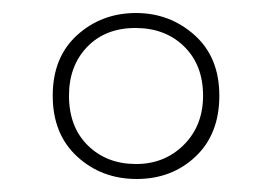

<svg xmlns="http://www.w3.org/2000/svg" viewBox="-20 -836 419 295"><path d="M190 -561Q136 -561 98.5 -595.5Q61 -630 61 -689Q61 -748 98.5 -782Q136 -816 189 -816Q241 -816 279 -782Q317 -748 317 -689Q317 -630 280.5 -595.5Q244 -561 190 -561ZM189 -584Q233 -584 262.5 -613.5Q292 -643 292 -689Q292 -736 263 -764.5Q234 -793 188 -793Q142 -793 114 -764Q86 -735 86 -689Q86 -641 115 -612.5Q144 -584 189 -584Z"/></svg>

Font: Noto Sans Telugu UI Condensed Thin
Style: Regular
Weight: 100
Width: 3
Designer: Jelle Bosma - Monotype Design Team
Foundry: Monotype Imaging Inc.
Version: Version 2.005; ttfautohint (v1.8.4.7-5d5b)